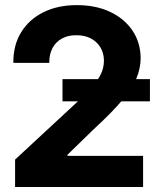

<svg xmlns="http://www.w3.org/2000/svg" viewBox="-20 -749 625 769"><path d="M40.4 0V-109.8L295.9 -346.7Q328.3 -378 350.5 -403.2Q372.7 -428.4 384.3 -452.9Q396 -477.3 396.3 -505.9Q396 -537.5 381.5 -560.4Q367 -583.3 342.3 -595.8Q317.6 -608.3 286.1 -607.8Q253.1 -608.3 228.4 -594.9Q203.6 -581.4 190.3 -556.6Q177.1 -531.8 177.3 -497.3H33.4Q32.8 -568.1 64.8 -619.9Q96.8 -671.8 154.2 -700.1Q211.7 -728.5 287.3 -728.5Q364.1 -728.5 421.4 -701.3Q478.7 -674.1 510.8 -626.2Q542.9 -578.2 543.4 -515.8Q542.9 -475.1 526.6 -435.6Q510.3 -396.1 469.7 -347.7Q429.2 -299.2 355.7 -231.8L250.4 -129.3V-124.6H553.1V0ZM230.3 -343.2V-432H580.5V-343.2Z"/></svg>

Font: Inter Display V
Style: Regular
Weight: 400
Designer: Rasmus Andersson
Foundry: rsms
Version: Version 3.015;git-src